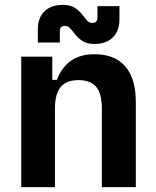

<svg xmlns="http://www.w3.org/2000/svg" viewBox="-20 -766 638 786"><path d="M67 0V-534H194V-439H213Q232 -490 270 -517Q308 -544 367 -544Q450 -544 493 -494Q536 -444 536 -348V0H397V-322Q397 -382 374 -410Q351 -438 301 -438Q252 -438 228.5 -410Q205 -382 205 -322V0ZM367 -586Q337 -586 319.2 -597.1Q301.4 -608.3 289.7 -623.1Q278 -638 268.5 -649Q259 -660 246 -660Q225 -660 225 -638V-592H135V-646Q135 -693.5 162.2 -719.8Q189.3 -746 237 -746Q267 -746 284.8 -734.9Q302.6 -723.7 314.3 -708.9Q326 -694 335.5 -683Q345 -672 358 -672Q379 -672 379 -695V-741H469V-686Q469 -639.8 441.8 -612.9Q414.7 -586 367 -586Z"/></svg>

Font: Mozilla Text ExtraLight
Style: Regular
Weight: 200
Designer: Studio DRAMA
Foundry: Studio DRAMA
Version: Version 1.000